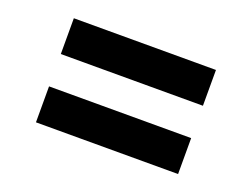

<svg xmlns="http://www.w3.org/2000/svg" viewBox="-66 -600 811 618"><g transform="rotate(20 339.5 -291.0)"><path d="M96.2 -112.3V-235.4H583V-112.3ZM96.2 -346.2V-468.8H583V-346.2Z"/></g></svg>

Font: Inter
Style: Bold
Weight: 700
Designer: Rasmus Andersson
Foundry: rsms
Version: Version 4.001;git-9221beed3